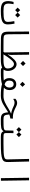

<svg xmlns="http://www.w3.org/2000/svg" viewBox="1976 -2710 735 4728"><g transform="rotate(90 2344.0 -345.5)"><path d="M248.5 2C521.5 2 581.1 -50.8 581.1 -172.4C581.1 -223.6 572.8 -273.4 561 -335L500 -329.6C511.2 -260.3 518.6 -216.8 518.6 -173.3C518.6 -86.4 468.3 -63 258.3 -63C110.4 -63 67.9 -84.5 67.9 -191.9C67.9 -231.9 75.2 -267.6 82.5 -311.5H26.9C18.1 -284.2 6.3 -231.4 6.3 -184.1C6.3 -38.1 72.3 2 248.5 2ZM350.6 -350.6 412.6 -412.1 350.6 -474.1 289.6 -412.6 228.5 -474.1 167 -412.1 228.5 -350.6 289.6 -411.1Z M1166 2C1183.6 2 1192.4 -9.3 1192.4 -33.7C1192.4 -53.7 1184.1 -63 1171.9 -63C1153.8 -63 1137.2 -63 1121.1 -63C1045.4 -63 987.8 -63 933.6 -64.5C845.2 -67.4 824.2 -85 823.2 -197.3L819.3 -693.4H755.9L759.8 -175.3C760.7 -41 804.2 -5.9 918 -0.5C977.5 2.4 1044.4 2 1116.2 2C1132.8 2 1149.4 2 1166 2Z M1752.4 2C1782.2 2 1792 -9.8 1792 -33.7C1792 -55.2 1784.2 -63 1757.8 -63C1733.9 -63 1715.3 -63.5 1692.4 -65.9C1715.8 -93.3 1726.1 -129.4 1726.1 -174.8C1726.1 -288.6 1655.3 -385.7 1560.5 -385.7C1489.3 -385.7 1416.5 -313.5 1322.3 -169.4L1316.4 -173.3C1328.6 -199.2 1332.5 -220.7 1332 -251L1325.7 -693.4H1262.2L1271 -88.4C1266.1 -80.1 1261.2 -71.8 1255.9 -63H1171.9L1166 2H1446.3C1532.7 2 1595.7 -7.8 1640.1 -27.8H1648.4C1658.7 -4.4 1684.6 2 1752.4 2ZM1317.9 -63C1417.5 -223.6 1494.6 -321.8 1555.7 -321.8C1626 -321.8 1666 -236.8 1666 -171.9C1666 -96.7 1621.6 -63 1450.7 -63ZM1543 -481.9 1605.5 -544.4 1543 -607.4 1480.5 -544.4Z M1751.5 2C1894.5 2 1985.8 -5.4 2050.8 -26.9C2119.6 -6.3 2213.9 2 2336.4 2C2368.7 2 2387.7 -5.4 2387.7 -33.7C2387.7 -57.1 2375 -63 2344.7 -63C2258.8 -63 2191.4 -66.4 2139.2 -73.2C2179.7 -107.4 2197.8 -153.3 2197.8 -215.8C2197.8 -319.3 2137.2 -377.9 2053.7 -377.9C1956.5 -377.9 1902.8 -303.7 1902.8 -209C1902.8 -147.9 1921.9 -103 1961.4 -70.3C1913.6 -65.4 1847.7 -63 1757.8 -63ZM2057.6 -90.3C1982.9 -113.8 1964.4 -152.8 1964.4 -207.5C1964.4 -272.9 1997.1 -313.5 2052.2 -313.5C2107.9 -313.5 2135.7 -270.5 2135.7 -212.9C2135.7 -154.3 2111.3 -111.8 2057.6 -90.3ZM2055.7 -469.2 2118.2 -531.7 2055.7 -594.7 1993.2 -531.7Z M2923.8 2C2947.3 2 2962.9 -5.9 2962.9 -36.1C2962.9 -57.6 2954.1 -63 2929.7 -63C2827.1 -63 2808.1 -78.6 2797.9 -205.1C2829.1 -218.8 2860.8 -227.5 2898.4 -232.4L2899.9 -294.9C2824.7 -293 2786.1 -298.8 2727.1 -318.4C2638.7 -348.1 2583 -399.4 2514.6 -399.4C2475.6 -399.4 2438.5 -382.3 2411.6 -356.4L2414.6 -302.7C2448.2 -325.2 2473.1 -335.4 2509.3 -335.4C2559.6 -335.4 2603.5 -307.1 2655.3 -285.6C2706.5 -264.2 2742.7 -257.3 2773.4 -253.9V-248C2732.9 -232.9 2698.2 -212.4 2653.3 -185.5C2537.1 -114.7 2453.1 -63 2343.8 -63C2321.8 -63 2309.6 -52.7 2309.6 -31.2C2309.6 -7.3 2320.8 2 2336.4 2C2498.5 2 2582 -80.6 2728 -168.5C2733.9 -171.9 2739.7 -175.3 2745.6 -178.7C2756.3 -43.5 2785.6 2 2923.8 2Z M2923.8 2C3113.3 2 3176.3 -2.4 3206.1 -60.5H3214.8C3231 -15.1 3263.2 2 3351.1 2H3509.8C3533.2 2 3548.8 -4.9 3548.8 -33.2C3548.8 -55.2 3540.5 -63 3515.6 -63H3362.3C3260.3 -63 3255.4 -78.1 3255.4 -142.6L3257.8 -309.6L3195.8 -307.6L3191.9 -137.7C3190.4 -71.8 3173.8 -63 2929.7 -63ZM3293.5 -381.3 3355.5 -442.9 3293.5 -504.9 3232.4 -443.4 3171.4 -504.9 3109.9 -442.9 3171.4 -381.3 3232.4 -441.9Z M3509.8 2C3930.2 2 3973.6 -39.1 3969.7 -180.7L3956.5 -693.4H3893.1L3904.8 -169.4C3906.7 -81.1 3883.8 -63 3515.6 -63C3496.1 -63 3482.4 -56.2 3482.4 -31.2C3482.4 -8.8 3490.7 2 3509.8 2Z M4366.7 0H4430.2L4419.9 -693.4H4356.4Z"/></g></svg>

Font: Cascadia Mono Light
Style: Regular
Weight: 300
Monospace: yes
Designer: Aaron Bell
Foundry: Saja Typeworks
Version: Version 2404.023